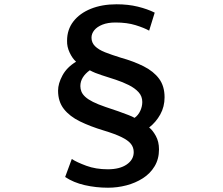

<svg xmlns="http://www.w3.org/2000/svg" viewBox="-20 -801 1040 896"><path d="M676 -658Q653 -671 613 -683.5Q573 -696 519 -696Q483 -696 458 -686Q433 -676 420 -660Q407 -644 407 -625Q407 -602 423.5 -585.5Q440 -569 470.5 -557Q501 -545 543 -532Q604 -515 650.5 -491.5Q697 -468 722.5 -433.5Q748 -399 748 -347Q748 -303 728 -267Q708 -231 676 -206Q692 -194 707 -167Q722 -140 722 -104Q722 -59 701.5 -25Q681 9 646.5 31Q612 53 570 64Q528 75 484 75Q428 75 375.5 63Q323 51 284 25L315 -59Q338 -44 382.5 -27.5Q427 -11 483 -11Q539 -11 571.5 -33.5Q604 -56 604 -91Q604 -113 591 -129.5Q578 -146 547.5 -161Q517 -176 464 -192Q401 -211 353 -234.5Q305 -258 278 -292.5Q251 -327 251 -378Q251 -411 271.5 -449Q292 -487 335 -513Q318 -528 305 -555.5Q292 -583 293 -611Q293 -663 322.5 -701Q352 -739 404 -760Q456 -781 524 -781Q578 -781 623 -770Q668 -759 702 -742ZM355 -399Q355 -386 360 -373.5Q365 -361 378 -349Q391 -337 414 -325.5Q437 -314 472 -302Q506 -291 532.5 -281.5Q559 -272 578.5 -264.5Q598 -257 608 -251Q625 -263 634.5 -283.5Q644 -304 644 -325Q644 -352 626.5 -371Q609 -390 581 -404Q553 -418 520 -429Q487 -440 455 -450Q423 -460 399 -473Q378 -458 366.5 -439.5Q355 -421 355 -399Z"/></svg>

Font: Noto Sans KR SemiBold
Style: Regular
Weight: 600
Designer: Ryoko NISHIZUKA  (kana, bopomofo & ideographs); Paul D. Hunt (Latin, Greek & Cyrillic); Sandoll Communications , Soo-you
Foundry: Adobe
Version: Version 2.004-H2;hotconv 1.0.118;makeotfexe 2.5.65603